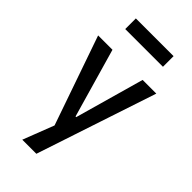

<svg xmlns="http://www.w3.org/2000/svg" viewBox="-270 -773 1022 1022"><g transform="rotate(45 241.0 -262.0)"><path d="M128 180 214 -42V57L21 -498H129L241 -108H246L356 -498H459L234 180ZM99 -624V-704H383V-624Z"/></g></svg>

Font: Nunito Sans 7pt Condensed SemiBold
Style: Regular
Weight: 600
Width: 3
Designer: Vernon Adams
Foundry: Vernon Adams
Version: Version 3.101;gftools[0.9.27]